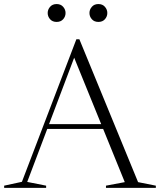

<svg xmlns="http://www.w3.org/2000/svg" viewBox="-28 -904 770 924"><path d="M187 -283.5V-306.5H505V-283.5ZM636.5 -27.5 722 -10.5V0H482V-10.5L572.5 -27.5L323 -641H334.5L103 -28.5L194 -10.5V0H-8V-10.5L77.5 -29L339.5 -715H354ZM244.5 -798.5Q224.5 -798.5 213 -811.5Q201.5 -824.5 201.5 -841.5Q201.5 -858 213 -871.2Q224.5 -884.5 244.5 -884.5Q264.5 -884.5 276 -871.2Q287.5 -858 287.5 -841.5Q287.5 -824.5 276 -811.5Q264.5 -798.5 244.5 -798.5ZM445.5 -798.5Q425.5 -798.5 414 -811.5Q402.5 -824.5 402.5 -841.5Q402.5 -858 414 -871.2Q425.5 -884.5 445.5 -884.5Q465.5 -884.5 477 -871.2Q488.5 -858 488.5 -841.5Q488.5 -824.5 477 -811.5Q465.5 -798.5 445.5 -798.5Z"/></svg>

Font: Newsreader 60pt Light
Style: Regular
Weight: 300
Designer: Hugues Gentile
Foundry: Production Type
Version: Version 1.003